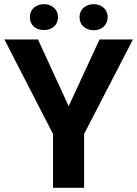

<svg xmlns="http://www.w3.org/2000/svg" viewBox="-20 -900 658 920"><path d="M309 -391 162 -711H1L234 -258V0H383V-258L617 -711H457ZM191 -756C229 -756 258 -780 258 -818C258 -855 229 -880 191 -880C153 -880 123 -856 123 -818C123 -779 152 -756 191 -756ZM429 -755C467 -755 496 -780 496 -818C496 -855 467 -880 429 -880C391 -880 361 -856 361 -818C361 -780 390 -755 429 -755Z"/></svg>

Font: Asimov
Style: Regular
Weight: 500
Designer: Google
Version: Version 2.000980; 2014